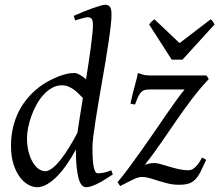

<svg xmlns="http://www.w3.org/2000/svg" viewBox="-20 -762 916 802"><path d="M303.2 -207Q307.6 -236.3 313.5 -273.7Q319.3 -311 326.2 -352.5Q317.9 -361.3 308.3 -370.8Q298.8 -380.4 287.8 -388.2Q276.9 -396 264.6 -400.9Q252.4 -405.8 238.8 -405.8Q216.8 -405.8 197.3 -394.8Q177.7 -383.8 161.4 -365.7Q145 -347.7 132.3 -324.5Q119.6 -301.3 110.8 -276.6Q102.1 -252 97.4 -228Q92.8 -204.1 92.8 -185.1Q92.8 -153.3 99.4 -127.9Q106 -102.5 116.7 -84.5Q127.4 -66.4 141.1 -56.6Q154.8 -46.9 168.9 -46.9Q182.1 -46.9 198.2 -59.1Q214.4 -71.3 231.7 -93Q249 -114.7 267.3 -144Q285.6 -173.3 303.2 -207ZM451.2 -33.2Q409.7 -5.4 383.1 7.3Q356.4 20 339.8 20Q330.6 20 322.8 12.5Q314.9 4.9 309.3 -13.4Q303.7 -31.7 300.3 -62Q296.9 -92.3 296.9 -137.2Q280.3 -106.4 261 -78.1Q241.7 -49.8 220.7 -27.8Q199.7 -5.9 177.7 7.1Q155.8 20 134.8 20Q118.2 20 99.1 10Q80.1 0 63.7 -21.2Q47.4 -42.5 36.6 -75.4Q25.9 -108.4 25.9 -153.8Q25.9 -192.4 34.2 -228.8Q42.5 -265.1 59.3 -298.1Q76.2 -331.1 101.8 -359.6Q127.4 -388.2 162.1 -411.1Q175.8 -419.9 191.7 -428Q207.5 -436 224.1 -442.6Q240.7 -449.2 257.3 -453.1Q273.9 -457 289.1 -457Q301.3 -457 314 -449.2Q326.7 -441.4 339.4 -431.2Q345.2 -466.8 350.3 -501Q355.5 -535.2 359.4 -564.7Q363.3 -594.2 365.7 -618.2Q368.2 -642.1 368.2 -657.2Q368.2 -668.5 366.5 -675Q364.7 -681.6 361.6 -684.8Q358.4 -688 354.5 -689Q350.6 -689.9 346.2 -689.9Q341.8 -689.9 333.3 -688Q324.7 -686 315.9 -683.3Q307.1 -680.7 300.5 -678.7Q293.9 -676.8 293.9 -676.8L288.1 -695.8Q308.6 -705.1 329.3 -713.4Q350.1 -721.7 367.9 -728Q385.7 -734.4 399.4 -738.3Q413.1 -742.2 418.9 -742.2Q432.6 -742.2 439.2 -733.4Q445.8 -724.6 445.8 -702.1Q445.8 -683.1 442.4 -652.8Q439 -622.6 433.3 -585Q427.7 -547.4 420.7 -504.9Q413.6 -462.4 406 -419.2Q398.4 -376 391.4 -334Q384.3 -292 378.7 -255.9Q373 -219.7 369.6 -191.2Q366.2 -162.6 366.2 -146Q366.2 -89.4 371.6 -63.7Q377 -38.1 388.2 -38.1Q400.9 -38.1 414.3 -40.8Q427.7 -43.5 444.8 -50.8L451.2 -33.2ZM852.1 -432.1Q812 -388.7 779.8 -345.9Q747.6 -303.2 717 -259Q686.5 -214.8 655 -168.7Q623.5 -122.6 585 -73.2Q586.4 -74.2 598.1 -77.6Q609.9 -81.1 625 -81.1Q634.8 -81.1 651.1 -76.4Q667.5 -71.8 687 -65.9Q706.5 -60.1 726.8 -55.4Q747.1 -50.8 765.1 -50.8Q769.5 -50.8 775.9 -52Q782.2 -53.2 789.6 -58.6Q796.9 -64 805.7 -74.7Q814.5 -85.4 824.2 -104L841.3 -94.2Q827.6 -64 817.4 -43.9Q807.1 -23.9 795.2 -12Q783.2 0 767.6 4.9Q752 9.8 728 9.8Q704.1 9.8 682.6 4.6Q661.1 -0.5 642.1 -6.6Q623 -12.7 605.7 -17.8Q588.4 -22.9 573.2 -22.9Q565.4 -22.9 557.1 -20.5Q548.8 -18.1 538.3 -13.2Q527.8 -8.3 514.2 -1.2Q500.5 5.9 481.9 15.1L471.2 -1Q495.6 -30.3 521.7 -65.7Q547.9 -101.1 574.2 -138.4Q600.6 -175.8 626.2 -213.1Q651.9 -250.5 674.8 -283.9Q697.8 -317.4 717.3 -344.2Q736.8 -371.1 751 -388.2H604Q592.3 -388.2 584.2 -386Q576.2 -383.8 569.6 -377.2Q563 -370.6 557.1 -358.2Q551.3 -345.7 543.9 -325.2L524.9 -329.1Q534.2 -373 543.2 -404.5Q552.2 -436 556.2 -457Q565.4 -454.6 576.2 -450.7Q586.9 -446.8 604 -446.8H842.3L852.1 -432.1ZM742.2 -512.7H697.3L603 -659.7Q609.9 -668.9 613.8 -672.4Q617.7 -675.8 625 -681.6L730 -582L860.4 -681.6Q866.2 -676.3 868.9 -672.6Q871.6 -668.9 876 -659.7Z"/></svg>

Font: GentiumAlt
Style: Italic
Weight: 400
Italic angle: -7°
Designer: J. Victor Gaultney
Version: Version 1.02; 2005; OFL release